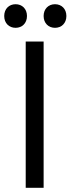

<svg xmlns="http://www.w3.org/2000/svg" viewBox="-39 -889 335 911"><path d="M168 2H83V-692H168ZM89 -813C89 -779 66 -757 35 -757C4 -757 -19 -779 -19 -813C-19 -847 4 -869 35 -869C66 -869 89 -847 89 -813ZM276 -813C276 -779 253 -757 222 -757C191 -757 168 -779 168 -813C168 -847 191 -869 222 -869C253 -869 276 -847 276 -813Z"/></svg>

Font: Repo Regular
Style: Regular
Weight: 400
Designer: Stefan Peev
Foundry: Context Ltd
Version: Version 1.502